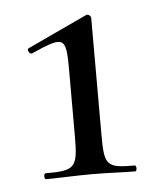

<svg xmlns="http://www.w3.org/2000/svg" viewBox="-35 -760 333 390"><g transform="rotate(-5 131.0 -565.5)"><path d="M44 -403C69 -403 103 -405 138 -405C172 -405 201 -403 226 -403C230 -403 230 -415 226 -415C168 -415 164 -420 164 -484V-721C164 -725 159 -730 154 -728L32 -671C27 -669 33 -658 38 -660C112 -693 110 -687 110 -602V-484C110 -420 104 -415 44 -415C40 -415 40 -403 44 -403Z"/></g></svg>

Font: Cormorant Infant Book
Style: Regular
Weight: 500
Designer: Christian Thalmann (Catharsis Fonts)
Version: Version 1.000;PS 002.000;hotconv 1.0.88;makeotf.lib2.5.64775